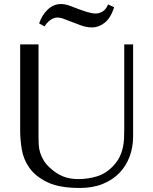

<svg xmlns="http://www.w3.org/2000/svg" viewBox="-20 -920 760 952"><path d="M80 -700V-270Q80 -229 88 -179.5Q96 -130 126 -87.5Q156 -45 215 -16.5Q274 12 376 12Q440 12 489.5 -8Q539 -28 572.5 -63Q606 -98 623 -144.5Q640 -191 640 -244V-700H596V-277Q596 -255 595 -232.5Q594 -210 589 -187.5Q584 -165 573.5 -143Q563 -121 543 -99Q507 -60 462 -46Q417 -32 368 -32Q326 -32 293.5 -45Q261 -58 232 -84Q209 -104 197 -124Q185 -144 179 -163.5Q173 -183 172 -203Q171 -223 171 -243V-700ZM201 -789Q212 -808 229.5 -820.5Q247 -833 264 -833Q277 -833 289.5 -829Q302 -825 313 -820Q349 -806 379 -795Q409 -784 435 -784Q470 -784 499.5 -807.5Q529 -831 546 -884L516 -898Q505 -872 488 -862.5Q471 -853 454 -853Q442 -853 430.5 -856Q419 -859 410 -861Q367 -875 336.5 -887.5Q306 -900 283 -900Q245 -900 216.5 -872.5Q188 -845 174 -804Z"/></svg>

Font: Tenor Sans
Style: Regular
Weight: 400
Designer: Denis Masharov
Foundry: Denis Masharov
Version: Version 1.1